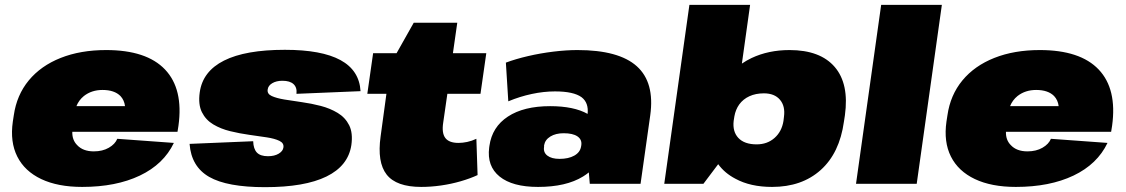

<svg xmlns="http://www.w3.org/2000/svg" viewBox="-20 -760 4657 794"><path d="M320 13Q219 13 150.5 -19.5Q82 -52 51.5 -112.5Q21 -173 33 -257L37 -283Q49 -367 99 -427.5Q149 -488 231 -520.5Q313 -553 419 -553Q586 -553 662.5 -472.5Q739 -392 718 -240L714 -215H279Q278 -181 299 -160Q323 -134 368 -134Q404 -134 430 -149Q456 -164 465 -186L699 -169Q657 -81 558.5 -34Q460 13 320 13ZM296 -321H497Q494 -346 478 -363Q453 -388 404 -388Q359 -388 327 -363Q306 -346 296 -321Z M1076 14Q919 14 845 -28.5Q771 -71 764 -165L1027 -176Q1028 -144 1042.5 -129Q1057 -114 1088 -114Q1115 -114 1132.5 -124.5Q1150 -135 1152 -150Q1155 -168 1135.5 -177.5Q1116 -187 1083 -192Q1050 -197 1010.5 -202.5Q971 -208 932 -217.5Q893 -227 862 -245.5Q831 -264 815 -296Q799 -328 806 -378Q818 -465 906.5 -509.5Q995 -554 1158 -554Q1310 -554 1388 -511.5Q1466 -469 1471 -383L1206 -372Q1209 -398 1194 -412Q1179 -426 1148 -426Q1123 -426 1106 -416Q1089 -406 1087 -390Q1084 -372 1103.5 -363Q1123 -354 1156 -348.5Q1189 -343 1228.5 -337.5Q1268 -332 1306.5 -322Q1345 -312 1376.5 -293Q1408 -274 1424 -242Q1440 -210 1433 -160Q1420 -74 1330 -30Q1240 14 1076 14Z M1722 13Q1619 13 1579 -38Q1539 -89 1554 -196L1578 -372H1499L1523 -540H1620L1691 -666H1871L1853 -540H1991L1967 -372H1830L1813 -254Q1806 -210 1821.5 -189.5Q1837 -169 1876 -169Q1893 -169 1912 -173Q1931 -177 1950 -186L1955 -36Q1925 -22 1885.5 -10.5Q1846 1 1804 7Q1762 13 1722 13Z M2205 13Q2099 13 2046 -30Q1993 -73 2003 -150L2004 -157Q2015 -235 2080.5 -278Q2146 -321 2255 -321Q2353 -321 2410 -289Q2415 -335 2385 -358Q2352 -382 2275 -382Q2229 -382 2179.5 -371.5Q2130 -361 2082 -341L2072 -501Q2112 -516 2163.5 -528Q2215 -540 2268.5 -546.5Q2322 -553 2368 -553Q2539 -553 2613.5 -486Q2688 -419 2669 -283L2629 0H2419L2415 -47Q2404 -38 2391 -30Q2321 13 2205 13ZM2294 -103Q2331 -103 2355 -116.5Q2379 -130 2383 -154L2384 -160Q2387 -183 2368 -196Q2349 -209 2311 -209Q2278 -209 2256 -195.5Q2234 -182 2230 -159V-153Q2226 -130 2243.5 -116.5Q2261 -103 2294 -103Z M3173 13Q3083 13 3021 -21Q2977 -44 2950 -81L2889 0H2727L2831 -740H3082L3048 -497Q3067 -510 3088 -520Q3158 -553 3245 -553Q3372 -553 3432 -483Q3492 -413 3474 -283L3470 -257Q3452 -127 3374 -57Q3296 13 3173 13ZM3109 -163Q3153 -163 3183 -189.5Q3213 -216 3220 -260L3222 -277Q3228 -321 3205.5 -347.5Q3183 -374 3139 -374Q3105 -374 3079 -362Q3053 -350 3037 -328Q3022 -307 3017 -279L3014 -260Q3009 -216 3033 -190Q3058 -163 3109 -163Z M3875 -740 3771 0H3520L3624 -740Z M4181 13Q4080 13 4011.5 -19.5Q3943 -52 3912.5 -112.5Q3882 -173 3894 -257L3898 -283Q3910 -367 3960 -427.5Q4010 -488 4092 -520.5Q4174 -553 4280 -553Q4447 -553 4523.5 -472.5Q4600 -392 4579 -240L4575 -215H4140Q4139 -181 4160 -160Q4184 -134 4229 -134Q4265 -134 4291 -149Q4317 -164 4326 -186L4560 -169Q4518 -81 4419.5 -34Q4321 13 4181 13ZM4157 -321H4358Q4355 -346 4339 -363Q4314 -388 4265 -388Q4220 -388 4188 -363Q4167 -346 4157 -321Z"/></svg>

Font: Pathway Extreme 8pt Thin 12pt Black
Style: Italic
Weight: 900
Italic angle: -8°
Version: Version 1.001;gftools[0.9.26]